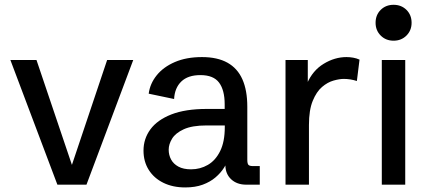

<svg xmlns="http://www.w3.org/2000/svg" viewBox="-20 -781 1811 812"><path d="M222.7 0 23.9 -527.3H134.3L291.5 -62H276.9L433.1 -527.3H543.5L345.7 0Z M763.2 11.7Q710.9 11.7 671.1 -7.8Q631.3 -27.3 609.1 -62.5Q586.9 -97.7 586.9 -144Q586.9 -194.3 616.2 -234.1Q645.5 -273.9 704.8 -297.1Q764.2 -320.3 854.5 -320.3H939L930.2 -310.5V-339.8Q930.2 -399.9 906.5 -431.6Q882.8 -463.4 827.6 -463.4Q774.9 -463.4 746.8 -436.3Q718.8 -409.2 716.3 -362.3L608.9 -384.8Q614.3 -427.2 642.6 -462.4Q670.9 -497.6 719.5 -518.6Q768.1 -539.6 834 -539.6Q899.4 -539.6 941.9 -515.9Q984.4 -492.2 1005.1 -445.6Q1025.9 -398.9 1025.9 -329.6V-105.5Q1025.9 -89.4 1030.5 -84Q1035.2 -78.6 1050.3 -78.6H1078.6V0H1021.5Q981.9 0 957.5 -22.9Q933.1 -45.9 933.1 -83.5V-117.2L948.7 -114.7Q941.4 -93.8 927.5 -71.8Q913.6 -49.8 891.4 -30.8Q869.1 -11.7 837.4 0Q805.7 11.7 763.2 11.7ZM788.1 -64.9Q826.7 -64.9 859.1 -83.7Q891.6 -102.5 911.1 -142.1Q930.7 -181.6 930.7 -244.1V-250.5H854Q792.5 -250.5 757.3 -234.4Q722.2 -218.3 707.8 -194.6Q693.4 -170.9 693.4 -147.9Q693.4 -125.5 703.4 -106.7Q713.4 -87.9 734.4 -76.4Q755.4 -64.9 788.1 -64.9Z M1187.5 0V-527.3H1281.7V-413.6L1278.3 -427.2Q1302.2 -482.9 1348.9 -511.2Q1395.5 -539.6 1445.3 -539.6Q1459.5 -539.6 1473.6 -537.1Q1487.8 -534.7 1500.5 -528.8L1489.3 -438.5Q1461.4 -447.3 1434.1 -447.3Q1415.5 -447.3 1390.4 -440.2Q1365.2 -433.1 1341.8 -413.1Q1318.4 -393.1 1302.5 -354.2Q1286.6 -315.4 1286.6 -252.4V0Z M1594.7 0V-527.3H1693.8V0ZM1644.5 -608.9Q1611.8 -608.9 1590.1 -630.6Q1568.4 -652.3 1568.4 -684.6Q1568.4 -717.8 1590.1 -739.3Q1611.8 -760.7 1644.5 -760.7Q1677.2 -760.7 1699 -739.3Q1720.7 -717.8 1720.7 -684.6Q1720.7 -652.3 1699 -630.6Q1677.2 -608.9 1644.5 -608.9Z"/></svg>

Font: Schibsted Grotesk Medium
Style: Regular
Weight: 500
Designer: Bakken & Baeck AS, Henrik Kongsvoll
Foundry: Schibsted ASA
Version: Version 1.100;gftools[0.9.25]